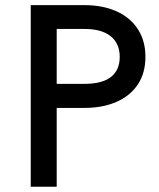

<svg xmlns="http://www.w3.org/2000/svg" viewBox="-20 -709 605 729"><path d="M96.7 -689.5H300.8Q369.6 -689.5 421.9 -666.3Q474.1 -643.1 503.2 -598.6Q532.2 -554.2 532.2 -493.2Q532.2 -431.6 503.2 -388.2Q474.1 -344.7 421.9 -322Q369.6 -299.3 300.8 -299.3H195.3V0H96.7ZM300.8 -390.6Q367.2 -390.6 400.9 -416.5Q434.6 -442.4 434.6 -493.2Q434.6 -543.5 400.4 -571.3Q366.2 -599.1 300.8 -599.1H195.3V-390.6Z"/></svg>

Font: Acari Sans Medium
Style: Regular
Weight: 500
Designer: Alfredo Marco Pradil and Stefan Peev
Foundry: Hanken Design Co.
Version: Version 1.045